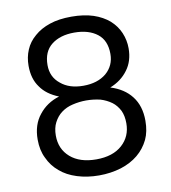

<svg xmlns="http://www.w3.org/2000/svg" viewBox="-84 -806 799 898"><g transform="rotate(-10 315.5 -357.0)"><path d="M193.8 -376Q135.7 -398.9 107.9 -439.9Q78.1 -480 78.1 -542Q78.1 -583 92.8 -617.2Q107.4 -652.3 138.2 -678.2Q168 -704.6 211.9 -719.2Q254.9 -733.9 314.9 -733.9Q374 -733.9 418.9 -719.2Q462.4 -704.6 493.2 -678.2Q523.4 -650.9 538.1 -616.2Q553.2 -580.6 553.2 -542Q553.2 -481.4 522 -439.9Q490.7 -397 437 -376Q501.5 -356 536.1 -311Q571.8 -265.1 571.8 -194.8Q571.8 -143.1 554.2 -106Q534.7 -65.9 501 -38.1Q467.3 -10.3 419.9 4.9Q370.1 20 314.9 20Q258.8 20 210.9 4.9Q162.6 -10.3 130.9 -38.1Q97.2 -65.9 79.1 -106Q60.1 -143.6 60.1 -194.8Q60.1 -265.1 97.2 -311Q133.8 -357.9 193.8 -376ZM147 -198.2Q147 -134.3 191.9 -95.2Q236.8 -56.2 314.9 -56.2Q393.6 -56.2 438 -96.2Q481.9 -135.7 481.9 -198.2Q481.9 -233.4 470.2 -258.8Q456.1 -286.1 435.1 -301.8Q411.1 -319.3 381.8 -328.1Q348.1 -335.9 314.9 -335.9Q282.2 -335.9 250 -328.1Q219.7 -321.3 195.8 -303.2Q174.3 -287.1 160.2 -259.8Q147 -234.4 147 -198.2ZM166 -529.8Q166 -473.1 208 -439.9Q248 -405.8 314.9 -405.8Q382.3 -405.8 423.8 -439.9Q464.8 -475.1 464.8 -530.8Q464.8 -594.7 424.8 -626Q383.8 -658.2 314.9 -658.2Q248 -658.2 207 -626Q166 -593.8 166 -529.8Z"/></g></svg>

Font: PoppinsZ
Style: Regular
Weight: 400
Designer: Ninad Kale (Devanagari), Jonny Pinhorn (Latin)
Foundry: Indian Type Foundry
Version: Version 3.002;FEAKit 1.0